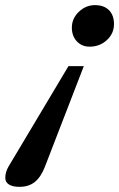

<svg xmlns="http://www.w3.org/2000/svg" viewBox="-165 -454 462 745"><path d="M182.6 -272.9Q152.3 -272.9 133.1 -293.7Q113.8 -314.5 113.8 -346.7Q113.8 -382.3 140.9 -408.2Q168 -434.1 203.6 -434.1Q238.3 -434.1 257.8 -414.6Q277.3 -395 277.3 -360.8Q277.3 -323.7 249.5 -298.3Q221.7 -272.9 182.6 -272.9ZM-89.4 271Q-115.7 271 -130.1 262Q-144.5 252.9 -144.5 236.3Q-144.5 214.4 -132.3 192.9L100.6 -197.3H160.2L9.3 192.9Q-5.9 232.4 -29.5 251.7Q-53.2 271 -89.4 271Z"/></svg>

Font: Elstob 18pt
Style: Bold Italic
Weight: 700
Italic angle: -20°
Designer: Peter S. Baker
Version: Version 1.015